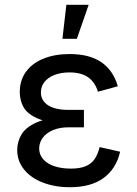

<svg xmlns="http://www.w3.org/2000/svg" viewBox="-20 -781 577 811"><path d="M52.7 -147.5Q52.7 -182.1 70.6 -212.6Q88.4 -243.2 134.3 -263.7Q180.2 -284.2 258.3 -284.2H334.5V-243.2H269Q231.9 -243.2 203.9 -231.4Q175.8 -219.7 160.6 -199.2Q145.5 -178.7 145.5 -153.3Q145.5 -128.4 161.9 -109.1Q178.2 -89.8 208.7 -79.3Q239.3 -68.8 279.3 -68.8Q317.4 -68.8 341.6 -78.9Q365.7 -88.9 379.4 -108.6Q393.1 -128.4 400.9 -159.7L487.3 -140.1Q471.2 -68.8 418 -29.5Q364.7 9.8 275.4 9.8Q211.9 9.8 161.1 -9.8Q110.4 -29.3 81.5 -65.2Q52.7 -101.1 52.7 -147.5ZM63.5 -392.1Q63.5 -441.9 89.8 -478Q116.2 -514.2 163.8 -533.4Q211.4 -552.7 273.9 -552.7Q358.4 -552.7 408.7 -517.8Q459 -482.9 477.5 -416.5L393.6 -393.6Q381.8 -433.1 352.8 -454.1Q323.7 -475.1 273.4 -475.1Q237.3 -475.1 210 -464.4Q182.6 -453.6 167.7 -434.6Q152.8 -415.5 152.8 -390.6Q152.8 -356.4 182.6 -336.7Q212.4 -316.9 269 -316.9H334.5V-261.7H258.3Q181.6 -261.7 138.4 -280.8Q95.2 -299.8 79.3 -328.6Q63.5 -357.4 63.5 -392.1ZM260.3 -760.7H354.5L304.7 -617.2H243.7Z"/></svg>

Font: Inter RS Variable
Style: Regular
Weight: 400
Designer: Rasmus Andersson (customised by Maria Ramos and Noel Pretorius)
Foundry: rsms
Version: Version 3.001;Glyphs 3.2.3 (3260)